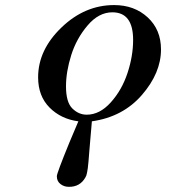

<svg xmlns="http://www.w3.org/2000/svg" viewBox="-20 -470 668 750"><path d="M128.9 -168Q128.9 -274.9 220 -362.5Q311 -450.2 425.8 -450.2Q504.9 -450.2 556.9 -402.1Q608.9 -354 608.9 -276.9Q608.9 -185.1 534.4 -99.1Q460 -13.2 338.9 3.9Q335.9 39.1 333 72.5Q330.1 106 328.6 124.5Q327.1 143.1 325.7 160.6Q324.2 178.2 323 186.5Q321.8 194.8 320.3 202.9Q318.8 210.9 317.4 215.1Q315.9 219.2 313 224.1Q292 260.3 249 259.8Q230 259.8 216.1 248.8Q202.1 237.8 202.1 219.2Q202.1 218.3 202.1 217.8Q202.1 206.5 251 86.9Q272 37.1 286.1 3.9Q218.3 -4.9 173.6 -49.8Q128.9 -94.7 128.9 -168ZM237.8 -132.8Q237.8 -70.8 262.5 -46.4Q287.1 -22 318.8 -22Q369.6 -22 412.8 -70.1Q456.1 -118.2 478 -184.6Q500 -251 500 -314Q500 -421.9 418.9 -421.9Q365.7 -421.9 322.3 -370.8Q278.8 -319.8 258.3 -254.9Q237.8 -189.9 237.8 -132.8Z"/></svg>

Font: CMU Serif
Style: BoldItalic
Weight: 700
Italic angle: -14.04°
Version: Version 0.7.0